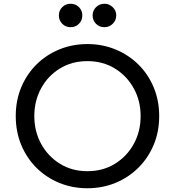

<svg xmlns="http://www.w3.org/2000/svg" viewBox="-20 -992 933 1024"><path d="M446 12Q366 12 296.5 -16.5Q227 -45 175 -96.5Q123 -148 93.5 -218.5Q64 -289 64 -373Q64 -457 93.5 -527Q123 -597 175 -648.5Q227 -700 296.5 -728.5Q366 -757 446 -757Q526 -757 595.5 -728.5Q665 -700 717.5 -648.5Q770 -597 799.5 -526.5Q829 -456 829 -373Q829 -289 799.5 -219Q770 -149 717.5 -97Q665 -45 595.5 -16.5Q526 12 446 12ZM446 -79Q529 -79 593 -118.5Q657 -158 693.5 -224.5Q730 -291 730 -373Q730 -454 693.5 -520.5Q657 -587 593 -626.5Q529 -666 446 -666Q363 -666 299 -626.5Q235 -587 199 -520.5Q163 -454 163 -373Q163 -291 199.5 -224.5Q236 -158 300 -118.5Q364 -79 446 -79ZM357 -847Q330 -847 312 -865Q294 -883 294 -910Q294 -936 312 -954Q330 -972 357 -972Q383 -972 401 -954Q419 -936 419 -910Q419 -883 401 -865Q383 -847 357 -847ZM537 -847Q510 -847 492 -865Q474 -883 474 -910Q474 -936 492.5 -954Q511 -972 537 -972Q562 -972 581 -954Q600 -936 600 -910Q600 -884 581.5 -865.5Q563 -847 537 -847Z"/></svg>

Font: Plus Jakarta Text
Style: Regular
Weight: 400
Designer: Gumpita Rahayu
Foundry: Tokotype Studio
Version: Version 1.000